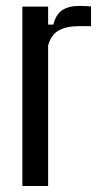

<svg xmlns="http://www.w3.org/2000/svg" viewBox="-20 -622 329 642"><path d="M54.8 0V-600H140.9V-539.7H158.3Q167 -574.3 188.6 -588.3Q210.2 -602.4 247.1 -602.4Q256.1 -602.4 265.9 -601.6Q275.7 -600.8 284.4 -600.6V-534.7H247.9Q202 -534.7 176.2 -520.1Q150.4 -505.6 140.9 -469.3V0Z"/></svg>

Font: Big Shoulders Thin
Style: Regular
Weight: 100
Version: Version 2.002